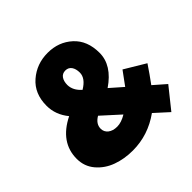

<svg xmlns="http://www.w3.org/2000/svg" viewBox="-181 -894 1088 1088"><g transform="rotate(-45 362.5 -350.5)"><path d="M33.3 -175Q33.3 -306.7 174.2 -376.7Q125 -436.7 125 -508.3Q125 -605.8 189.2 -661.2Q253.3 -716.7 341.7 -716.7Q429.2 -716.7 489.6 -661.7Q550 -606.7 550 -508.3Q550 -409.2 440.8 -335L515.8 -269.2L575 -350L700 -275Q665 -222.5 627.5 -171.7L700 -108.3L600 16.7L518.3 -57.5Q415 16.7 291.7 16.7Q224.2 16.7 166.7 -4.2Q109.2 -25 71.2 -69.6Q33.3 -114.2 33.3 -175ZM250 -200Q250 -174.2 270.4 -157.9Q290.8 -141.7 325 -141.7Q358.3 -141.7 398.3 -165.8L291.7 -262.5Q250 -238.3 250 -200ZM291.7 -508.3Q292.5 -464.2 333.3 -428.3Q391.7 -463.3 391.7 -508.3Q391.7 -538.3 378.8 -556.7Q365.8 -575 341.7 -575Q317.5 -575 304.6 -556.7Q291.7 -538.3 291.7 -508.3Z"/></g></svg>

Font: BoonTook
Style: Regular
Weight: 400
Designer: Sungsit Sawaiwan
Foundry: FontUni
Version: Version 3.0